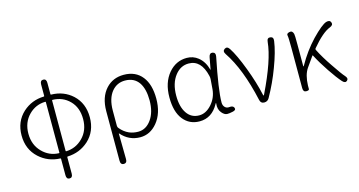

<svg xmlns="http://www.w3.org/2000/svg" viewBox="-89 -1076 3109 1663"><g transform="rotate(-15 1465.5 -244.0)"><path d="M362 199Q334 199 334 163V16Q334 11 329 11Q220 7 141 -65Q56 -143 56 -267.5Q56 -392 141 -470Q220 -541 329 -544Q334 -544 334 -549V-651Q334 -687 362 -687Q390 -687 390 -651V-549Q390 -544 395 -544Q507 -542 585 -471Q668 -394 668 -268Q668 -142 583 -64Q504 7 395 11Q390 11 390 16V163Q390 199 362 199ZM329 -36Q334 -36 334 -41V-492Q334 -497 329 -497Q243 -495 182 -434Q117 -369 117 -267.5Q117 -166 182 -101Q243 -39 329 -36ZM390 -41Q390 -36 395 -36Q481 -39 543 -101Q608 -166 608 -268.5Q608 -371 547 -433Q486 -495 395 -497Q390 -497 390 -492Z M848 199Q819 199 819 163V-281Q819 -407 886 -480Q948 -547 1045 -547Q1152 -547 1210 -473Q1266 -402 1266 -275Q1266 -144 1199 -63Q1136 13 1047 13Q946 13 877 -66Q874 -70 874 -65L877 162Q878 199 848 199ZM1042 -38Q1112 -38 1159 -104Q1206 -170 1206 -275Q1206 -376 1168 -434Q1126 -496 1043 -496Q972 -496 926 -442Q875 -381 875 -271V-135Q875 -123 883 -114Q916 -74 960 -54Q996 -38 1042 -38Z M1579 13Q1488 13 1433 -56Q1378 -125 1378 -254Q1378 -388 1448 -470Q1514 -547 1611 -547Q1668 -547 1712 -512Q1763 -471 1783 -396Q1784 -391 1785 -396L1805 -503Q1812 -538 1840 -533Q1868 -527 1861 -492Q1803 -207 1803 -95Q1803 -69 1818.5 -53Q1834 -37 1858 -40Q1891 -44 1900 -23Q1909 -1 1878 6L1867 8Q1847 13 1826 13Q1801 13 1777 -16Q1750 -48 1756 -99Q1757 -104 1755 -104Q1753 -104 1749 -96Q1689 13 1579 13ZM1589 -38Q1649 -38 1699.5 -94Q1750 -150 1757 -226L1764 -316Q1765 -331 1761 -346Q1726 -496 1614 -496Q1542 -496 1493 -434Q1439 -366 1439 -254Q1439 -154 1478.5 -96Q1518 -38 1589 -38Z M2161 0Q2130 0 2123 -33Q2058 -326 1946 -492Q1926 -522 1950 -538Q1974 -554 1994 -524Q2038 -457 2091 -317Q2141 -185 2167 -67Q2168 -60 2170.5 -60Q2173 -60 2177 -68Q2310 -341 2325 -500Q2328 -536 2357 -532Q2386 -529 2381 -493Q2368 -399 2318 -267Q2272 -143 2206 -26Q2191 0 2161 0Z M2901 4Q2882 21 2858 -6Q2822 -46 2766 -129Q2710 -212 2673 -284Q2671 -288 2668 -284L2604 -193Q2567 -139 2564 -44Q2564 -26 2564 -13Q2564 0 2537 0Q2510 0 2510 -36V-395Q2510 -490 2505.5 -508.5Q2501 -527 2529 -533Q2556 -540 2565 -506Q2568 -496 2568 -412V-219Q2568 -214 2570 -214Q2572 -214 2576 -222Q2640 -336 2726 -427Q2818 -522 2859 -535Q2893 -545 2902 -519Q2911 -494 2877 -481Q2809 -455 2711 -338Q2706 -332 2710 -324Q2747 -250 2808 -161Q2871 -67 2896 -40Q2920 -14 2901 4Z"/></g></svg>

Font: Resource Han Rounded KR Light
Style: Regular
Weight: 300
Designer: Cyano Hao (round all glyphs); Ryoko NISHIZUKA 西塚涼子 (kana, bopomofo & ideographs); Paul D. Hunt (Latin, Greek & Cyrillic)
Foundry: Cyano Hao
Version: 0.990